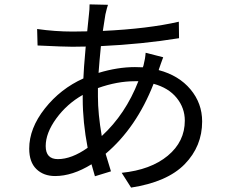

<svg xmlns="http://www.w3.org/2000/svg" viewBox="-20 -811 1040 876"><path d="M611.3 -440.4H594.7Q514.6 -440.4 426.8 -409.2V-370.1Q426.8 -292 444.3 -190.4Q552.7 -290 611.3 -440.4ZM357.4 -361.3V-377.9Q285.2 -336.9 236.8 -270.5Q188.5 -204.1 188.5 -144.5Q188.5 -85 244.1 -85Q306.6 -85 379.9 -136.7Q357.4 -253.9 357.4 -361.3ZM705.1 -495.1 704.1 -491.2Q795.9 -466.8 849.1 -403.3Q902.3 -339.8 902.3 -256.8Q902.3 -143.6 822.8 -62Q743.2 19.5 578.1 44.9L535.2 -22.5Q668 -36.1 745.6 -100.6Q823.2 -165 823.2 -260.7Q823.2 -318.4 786.1 -364.3Q749 -410.2 680.7 -428.7Q602.5 -228.5 461.9 -109.4Q463.9 -102.5 486.3 -29.3L413.1 -6.8Q400.4 -50.8 397.5 -61.5Q310.5 -7.8 231.4 -7.8Q178.7 -7.8 146 -39.6Q113.3 -71.3 113.3 -132.8Q113.3 -225.6 184.6 -315.9Q255.9 -406.2 360.4 -453.1Q361.3 -489.3 371.1 -598.6Q349.6 -597.7 310.5 -597.7Q271.5 -597.7 151.4 -603.5L149.4 -678.7Q231.4 -667 311.5 -667Q355.5 -667 377.9 -668Q378.9 -679.7 381.8 -706.1Q384.8 -732.4 385.7 -744.1Q388.7 -767.6 388.7 -791L472.7 -789.1Q468.8 -779.3 460.9 -745.1Q455.1 -710 449.2 -669.9Q656.2 -679.7 795.9 -711.9L796.9 -636.7Q627.9 -609.4 440.4 -600.6Q433.6 -533.2 429.7 -478.5Q516.6 -504.9 595.7 -504.9Q620.1 -504.9 631.8 -503.9L634.8 -512.7Q642.6 -543 644.5 -570.3L724.6 -549.8Q721.7 -543 714.4 -522Q707 -501 705.1 -495.1Z"/></svg>

Font: GenEi Gothic M Regular
Style: Regular
Weight: 400
Designer: o_tamon (Modified); [Source Han Sans]
Ryoko NISHIZUKA  (kana & ideographs); Paul D. Hunt (Latin, Greek & Cyrillic); Wenl
Version: Version 1.1a;Original Version 1.004